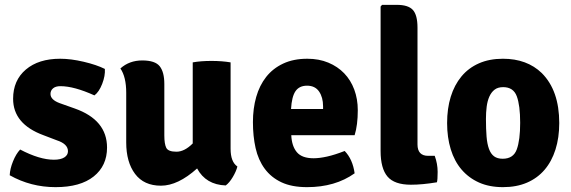

<svg xmlns="http://www.w3.org/2000/svg" viewBox="-20 -756 2354 791"><path d="M20 -34Q21 -60 33.5 -91Q46 -122 63 -140Q143 -98 202 -98Q230 -98 245 -107.5Q260 -117 260 -133Q260 -163 214 -178L159 -199Q34 -245 34 -349Q34 -425 86.5 -469.5Q139 -514 228 -514Q272 -514 325 -501.5Q378 -489 412 -472Q414 -444 401 -410.5Q388 -377 369 -363Q285 -401 229 -401Q209 -401 198.5 -392Q188 -383 188 -369Q188 -345 226 -331L288 -309Q421 -262 421 -148Q421 -73 366 -29Q311 15 209 15Q107 15 20 -34Z M500 -169V-374Q500 -439 476 -474Q513 -507 566 -507Q619 -507 638 -483Q657 -459 657 -410V-198Q657 -163 665 -147Q673 -131 707 -131Q740 -131 774 -165V-499Q807 -505 851 -505Q895 -505 930 -499V-143Q930 -89 958 -70Q953 -50 939 -26.5Q925 -3 910 8Q828 5 792 -62Q713 9 643 9Q573 9 536.5 -39.5Q500 -88 500 -169Z M1441 -199H1180Q1182 -154 1203 -129Q1224 -104 1272 -104Q1296 -104 1327.5 -111Q1359 -118 1400 -134Q1433 -100 1441 -42Q1361 15 1245 15Q1182 15 1139.5 -5Q1097 -25 1070.5 -61Q1044 -97 1033 -146Q1022 -195 1022 -253Q1022 -309 1035.5 -356.5Q1049 -404 1076.5 -439Q1104 -474 1146.5 -494Q1189 -514 1246 -514Q1294 -514 1332.5 -498Q1371 -482 1398 -454Q1425 -426 1439.5 -387Q1454 -348 1454 -302Q1454 -241 1441 -199ZM1179 -307H1311V-318Q1311 -355 1294.5 -379Q1278 -403 1245 -403Q1213 -403 1197.5 -380.5Q1182 -358 1179 -307Z M1744 -114H1771Q1783 -81 1783 -48Q1783 -15 1780 -5Q1720 5 1673 5Q1605 5 1576.5 -28.5Q1548 -62 1548 -134V-729L1554 -736H1615Q1662 -736 1681 -715Q1700 -694 1700 -642V-161Q1700 -114 1744 -114Z M2212 -455Q2284 -383 2284 -249Q2284 -189 2268.5 -140Q2253 -91 2223.5 -56.5Q2194 -22 2151 -3.5Q2108 15 2052 15Q1996 15 1953.5 -4Q1911 -23 1881.5 -57.5Q1852 -92 1837 -141Q1822 -190 1822 -249Q1822 -309 1837 -357.5Q1852 -406 1881 -441Q1910 -476 1953 -495Q1996 -514 2052 -514Q2151 -514 2212 -455ZM2053 -397Q2031 -397 2017.5 -386.5Q2004 -376 1996 -358Q1988 -340 1985 -316.5Q1982 -293 1982 -266Q1982 -224 1984.5 -193.5Q1987 -163 1994.5 -142.5Q2002 -122 2015.5 -112Q2029 -102 2051 -102Q2095 -102 2109 -140.5Q2123 -179 2123 -250Q2123 -322 2109 -359.5Q2095 -397 2053 -397Z"/></svg>

Font: Signika
Style: Bold
Weight: 700
Designer: Anna Giedrys
Foundry: Anna Giedrys
Version: Version 1.001